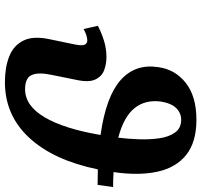

<svg xmlns="http://www.w3.org/2000/svg" viewBox="-39 -770 819 781"><g transform="rotate(90 370.5 -379.5)"><path d="M314 10Q254 10 209.5 -7.5Q165 -25 145 -65.5Q125 -106 140 -174L161 -275Q167 -305 161.5 -315Q156 -325 145 -325Q125 -325 98 -310L85 -368Q111 -382 144 -392.5Q177 -403 213 -403Q239 -403 264.5 -394Q290 -385 303 -358.5Q316 -332 305 -281L285 -182Q273 -127 285 -99.5Q297 -72 343 -72Q410 -72 457 -151.5Q504 -231 529 -379Q373 -401 306 -460.5Q239 -520 253 -613Q262 -682 317 -725.5Q372 -769 467 -769Q558 -769 610 -727.5Q662 -686 678.5 -610Q695 -534 680 -432Q709 -430 741 -430L732 -367Q699 -367 669 -368Q632 -188 540.5 -89Q449 10 314 10ZM393 -624Q385 -560 420.5 -516.5Q456 -473 540 -451Q545 -490 546.5 -534.5Q548 -579 542.5 -618Q537 -657 519 -682Q501 -707 467 -707Q440 -707 420 -687Q400 -667 393 -624Z"/></g></svg>

Font: Noto Serif SemiCondensed
Style: Bold Italic
Weight: 700
Width: 4
Italic angle: -12°
Designer: Monotype Design Team
Foundry: Monotype Imaging Inc.
Version: Version 2.014